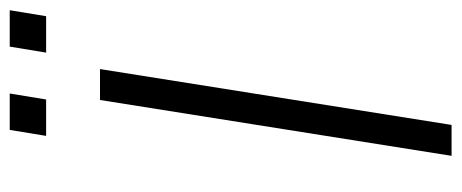

<svg xmlns="http://www.w3.org/2000/svg" viewBox="-290 -636 926 385"><g transform="rotate(-90 172.5 -443.0)"><path d="M53 0 165 -705H227L115 0ZM260 -813 272 -886H345L333 -813ZM93 -813 105 -886H178L166 -813Z"/></g></svg>

Font: Nunito Sans 12pt ExtraLight 12pt Light
Style: Italic
Weight: 300
Italic angle: -9°
Version: Version 3.101;gftools[0.9.27]